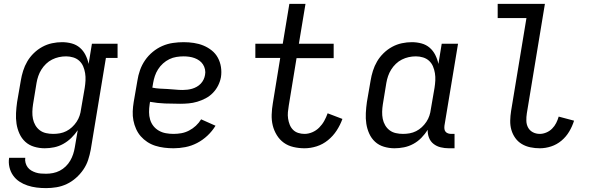

<svg xmlns="http://www.w3.org/2000/svg" viewBox="-20 -755 3040 988"><path d="M217 213Q192 213 168 210Q144 207 121.5 199.5Q99 192 80 179.5Q61 167 47.5 148Q34 129 28.5 105Q23 81 27 57H110Q108 70 111.5 83Q115 96 122.5 106Q130 116 141 122.5Q152 129 164.5 133Q177 137 190.5 138Q204 139 217 139Q235 139 253 135.5Q271 132 287.5 123.5Q304 115 318 101.5Q332 88 341.5 71.5Q351 55 356.5 38Q362 21 365 3L380 -85Q366 -64 347 -45.5Q328 -27 305.5 -14.5Q283 -2 258.5 3Q234 8 210 8Q210 8 210 8Q210 8 210 8Q182 8 155.5 0Q129 -8 110 -25.5Q91 -43 80 -67.5Q69 -92 65 -118.5Q61 -145 62.5 -173.5Q64 -202 68 -230L87 -340Q91 -365 99 -390.5Q107 -416 120.5 -439Q134 -462 154 -481.5Q174 -501 198 -514Q222 -527 248 -532.5Q274 -538 299 -538Q325 -538 349 -531.5Q373 -525 391 -509.5Q409 -494 420 -472Q431 -450 436 -426L453 -530H585V-457H525L447 15Q442 42 433.5 68Q425 94 409 117.5Q393 141 371 160.5Q349 180 323.5 192Q298 204 271 208.5Q244 213 217 213ZM254 -66Q271 -66 288 -69Q305 -72 321 -80Q337 -88 350.5 -100.5Q364 -113 374 -128Q384 -143 389.5 -159.5Q395 -176 397 -193L416 -303Q419 -322 420 -341Q421 -360 418 -378.5Q415 -397 408 -413.5Q401 -430 388 -442Q375 -454 357 -459.5Q339 -465 320 -465Q301 -465 283 -461Q265 -457 248 -448.5Q231 -440 217 -426.5Q203 -413 193 -397Q183 -381 177 -363.5Q171 -346 168 -328L150 -218Q147 -199 146.5 -180Q146 -161 149.5 -143.5Q153 -126 162 -110.5Q171 -95 185 -84.5Q199 -74 217 -70Q235 -66 254 -66Z M873 8Q849 8 825 5Q801 2 779 -5Q757 -12 738 -24.5Q719 -37 704.5 -53.5Q690 -70 680.5 -91Q671 -112 666.5 -135Q662 -158 663 -182Q664 -206 668 -230L687 -340Q691 -367 700.5 -394Q710 -421 726.5 -445Q743 -469 766 -488Q789 -507 815.5 -518.5Q842 -530 870 -534Q898 -538 925 -538Q952 -538 978 -534Q1004 -530 1027 -520.5Q1050 -511 1069.5 -495.5Q1089 -480 1101 -458Q1113 -436 1117 -410Q1121 -384 1117 -358Q1113 -336 1102.5 -315Q1092 -294 1075.5 -277Q1059 -260 1038 -249Q1017 -238 995 -231.5Q973 -225 951 -223Q929 -221 907 -221Q868 -221 829 -222.5Q790 -224 752 -231L750 -218Q747 -198 747 -178Q747 -158 752.5 -139.5Q758 -121 769.5 -106.5Q781 -92 797.5 -82.5Q814 -73 833.5 -69.5Q853 -66 873 -66Q893 -66 913 -69.5Q933 -73 952.5 -83Q972 -93 988 -108Q1004 -123 1015 -141L1089 -108Q1072 -80 1047.5 -57Q1023 -34 994 -19Q965 -4 934 2Q903 8 873 8ZM920 -292Q932 -292 944.5 -293.5Q957 -295 969 -298.5Q981 -302 992.5 -308.5Q1004 -315 1013 -324.5Q1022 -334 1027.5 -345.5Q1033 -357 1035 -369Q1038 -383 1035 -397.5Q1032 -412 1024.5 -423.5Q1017 -435 1006 -443Q995 -451 981.5 -456Q968 -461 953.5 -463Q939 -465 925 -465Q907 -465 888 -462Q869 -459 851.5 -450.5Q834 -442 819 -428.5Q804 -415 793.5 -398.5Q783 -382 777 -364Q771 -346 768 -328L764 -304Q783 -300 802.5 -299Q822 -298 842 -297Q862 -296 881.5 -294Q901 -292 920 -292Z M1547 8Q1518 8 1490 1.5Q1462 -5 1440.5 -20.5Q1419 -36 1404.5 -59.5Q1390 -83 1383.5 -109.5Q1377 -136 1378 -165.5Q1379 -195 1384 -224L1422 -457H1294V-530H1435L1469 -735H1552L1518 -530H1697V-456H1506L1466 -212Q1463 -195 1461.5 -178Q1460 -161 1462.5 -144.5Q1465 -128 1471 -113Q1477 -98 1488 -87Q1499 -76 1514.5 -71Q1530 -66 1547 -66Q1567 -66 1587 -74.5Q1607 -83 1622.5 -98.5Q1638 -114 1648.5 -133Q1659 -152 1666 -172L1742 -143Q1731 -112 1712.5 -83.5Q1694 -55 1667.5 -33.5Q1641 -12 1609.5 -2Q1578 8 1547 8Z M2010 8Q2010 8 2010 8Q2010 8 2010 8Q1982 8 1955.5 0Q1929 -8 1910 -25.5Q1891 -43 1880 -67.5Q1869 -92 1865 -118.5Q1861 -145 1862.5 -173.5Q1864 -202 1868 -230L1887 -340Q1891 -365 1899 -390.5Q1907 -416 1920.5 -439Q1934 -462 1954 -481.5Q1974 -501 1998 -514Q2022 -527 2048 -532.5Q2074 -538 2099 -538Q2125 -538 2149 -531.5Q2173 -525 2191 -509.5Q2209 -494 2220 -472Q2231 -450 2236 -426L2253 -530H2337L2267 -108Q2266 -99 2267 -91Q2268 -83 2273 -77Q2278 -71 2286 -68.5Q2294 -66 2302 -66H2319V8H2290Q2268 8 2247.5 3Q2227 -2 2211 -14.5Q2195 -27 2187.5 -46.5Q2180 -66 2181 -87Q2167 -65 2148.5 -46Q2130 -27 2107 -14.5Q2084 -2 2059 3Q2034 8 2010 8ZM2054 -66Q2071 -66 2088 -69Q2105 -72 2121 -80Q2137 -88 2150.5 -100.5Q2164 -113 2174 -128Q2184 -143 2189.5 -159.5Q2195 -176 2197 -193L2216 -303Q2219 -322 2220 -341Q2221 -360 2218 -378.5Q2215 -397 2208 -413.5Q2201 -430 2188 -442Q2175 -454 2157 -459.5Q2139 -465 2120 -465Q2101 -465 2083 -461Q2065 -457 2048 -448.5Q2031 -440 2017 -426.5Q2003 -413 1993 -397Q1983 -381 1977 -363.5Q1971 -346 1968 -328L1950 -218Q1947 -199 1946.5 -180Q1946 -161 1949.5 -143.5Q1953 -126 1962 -110.5Q1971 -95 1985 -84.5Q1999 -74 2017 -70Q2035 -66 2054 -66Z M2758 8Q2733 8 2709 3Q2685 -2 2665 -14Q2645 -26 2631.5 -45Q2618 -64 2611.5 -86.5Q2605 -109 2605.5 -134Q2606 -159 2610 -184L2689 -662H2541V-735H2784L2691 -172Q2688 -153 2688.5 -133.5Q2689 -114 2697.5 -98.5Q2706 -83 2722 -74.5Q2738 -66 2758 -66Q2774 -66 2791 -73Q2808 -80 2821 -93Q2834 -106 2842 -122Q2850 -138 2855 -155L2934 -134Q2925 -105 2909 -78Q2893 -51 2869 -31Q2845 -11 2816 -1.5Q2787 8 2758 8Z"/></svg>

Font: Iosevka Curly Slab Extended
Style: Italic
Weight: 400
Width: 7
Italic angle: -9°
Monospace: yes
Designer: Belleve Invis
Foundry: Belleve Invis
Version: Version 11.1.0; ttfautohint (v1.8.3)